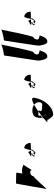

<svg xmlns="http://www.w3.org/2000/svg" viewBox="1438 -2438 1144 4059"><g transform="rotate(-90 2009.5 -408.0)"><path d="M44 7C44 7 315 -295 310 -265C308 -252 315 -341 402 -341C448 -341 443 -306 443 -306C439 -306 559 -489 558 -484C557 -479 510 -515 431 -515C305 -515 244 -404 284 -404C324 -404 356 -436 366 -476L390 -634C391 -638 165 -641 160 -641C155 -641 45 3 44 7Z M1016 -331C1013 -328 727 -322 731 -319C765 -374 739 -316 742 -318C773 -377 777 -343 777 -343C836 -421 839 -350 849 -326C890 -361 845 -268 815 -252C822 -298 769 -248 750 -257C775 -319 782 -286 790 -292C824 -353 794 -300 792 -304C820 -367 783 -306 780 -304C791 -349 743 -277 725 -262C750 -316 730 -248 734 -243C785 -280 789 -217 822 -234C893 -314 882 -301 868 -336C885 -430 902 -484 934 -464C976 -450 1021 -403 1016 -331Z M1878 -140C1865 -59 1800 -94 1715 -94C1637 -134 1777 -168 1650 -168C1523 -168 1654 -134 1562 -94C1470 -54 1668 -21 1625 -21C1563 -21 1528 -102 1558 -199C1570 -273 1645 -302 1729 -294C1813 -290 1891 -218 1878 -140ZM1972 -247C2007 -456 1428 21 1459 21C1490 21 1517 14 1512 42C1554 101 1582 144 1616 144C1775 144 1937 -38 1972 -247Z M2459 -331C2456 -328 2170 -322 2174 -319C2208 -374 2182 -316 2185 -318C2216 -377 2220 -343 2220 -343C2279 -421 2282 -350 2292 -326C2333 -361 2288 -268 2258 -252C2265 -298 2212 -248 2193 -257C2218 -319 2225 -286 2233 -292C2267 -353 2237 -300 2235 -304C2263 -367 2226 -306 2223 -304C2234 -349 2186 -277 2168 -262C2193 -316 2173 -248 2177 -243C2228 -280 2232 -217 2265 -234C2336 -314 2325 -301 2311 -336C2328 -430 2345 -484 2377 -464C2419 -450 2464 -403 2459 -331Z M2867 -893C2866 -889 2749 -136 2754 -136C2741 -30 2763 -139 2764 -143C2746 -37 2777 -209 2777 -209C2763 -143 2764 -34 2819 15C2791 21 2820 19 2860 19C2929 19 2971 -132 2970 -127C2977 -146 2987 -134 2921 -155C2852 -167 2909 -274 2937 -274C2965 -274 3103 -989 3098 -959C3093 -929 2867 -893 2867 -893Z M3183 -893C3182 -889 3065 -136 3070 -136C3057 -30 3079 -139 3080 -143C3062 -37 3093 -209 3093 -209C3079 -143 3080 -34 3135 15C3107 21 3136 19 3176 19C3245 19 3287 -132 3286 -127C3293 -146 3303 -134 3237 -155C3168 -167 3225 -274 3253 -274C3281 -274 3419 -989 3414 -959C3409 -929 3183 -893 3183 -893Z M3791 -331C3788 -328 3502 -322 3506 -319C3540 -374 3514 -316 3517 -318C3548 -377 3552 -343 3552 -343C3611 -421 3614 -350 3624 -326C3665 -361 3620 -268 3590 -252C3597 -298 3544 -248 3525 -257C3550 -319 3557 -286 3565 -292C3599 -353 3569 -300 3567 -304C3595 -367 3558 -306 3555 -304C3566 -349 3518 -277 3500 -262C3525 -316 3505 -248 3509 -243C3560 -280 3564 -217 3597 -234C3668 -314 3657 -301 3643 -336C3660 -430 3677 -484 3709 -464C3751 -450 3796 -403 3791 -331Z"/></g></svg>

Font: PlasticEraser
Style: It
Weight: 400
Foundry: Cannot Into Space Fonts
Version: Version 0.43